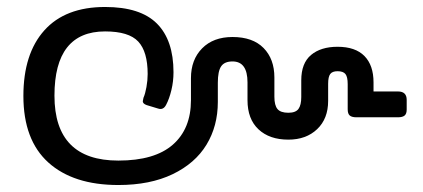

<svg xmlns="http://www.w3.org/2000/svg" viewBox="-20 -515 1212 550"><path d="M47 -240Q47 -361 107 -428Q167 -495 281 -495Q382 -495 429.5 -447.5Q477 -400 477 -308Q477 -282 471 -257Q465 -232 456 -215Q448 -199 433 -204L400 -214Q389 -218 389 -225Q389 -227 391 -235Q396 -246 399.5 -265.5Q403 -285 403 -303Q403 -367 376 -396Q349 -425 281 -425Q136 -425 136 -241Q136 -55 319 -55Q423 -55 475 -100.5Q527 -146 527 -228V-291Q527 -344 559 -376.5Q591 -409 646 -409Q704 -409 735 -377.5Q766 -346 766 -293V-238Q766 -213 775 -202.5Q784 -192 806 -192Q827 -192 835 -203Q843 -214 843 -237V-285Q843 -334 871 -357.5Q899 -381 947 -381Q998 -381 1024 -354.5Q1050 -328 1050 -279V-253H1120Q1145 -253 1145 -229V-201Q1145 -189 1139 -184Q1133 -179 1120 -179H1001Q988 -179 982 -184Q976 -189 976 -202V-274Q976 -295 969.5 -303Q963 -311 947 -311Q932 -311 926 -303Q920 -295 920 -275V-226Q920 -175 888.5 -145Q857 -115 806 -115Q752 -115 720.5 -144.5Q689 -174 689 -228V-279Q689 -339 646 -339Q623 -339 613.5 -325Q604 -311 604 -278V-223Q604 -154 571.5 -100.5Q539 -47 474.5 -16Q410 15 319 15Q190 15 118.5 -49.5Q47 -114 47 -240Z"/></svg>

Font: Mitr Light
Style: Regular
Weight: 300
Designer: Thanarat Vachiruckul
Foundry: Cadson Demak
Version: Version 1.002